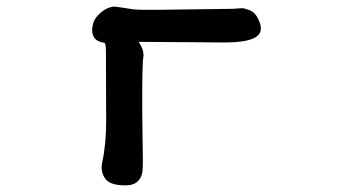

<svg xmlns="http://www.w3.org/2000/svg" viewBox="-20 -496 1040 580"><path d="M413.6 -328.1Q413.6 -324.7 412.6 -320.3Q411.6 -313 411.6 -311.5V-311Q409.7 -274.4 409.7 -231.9V-160.2Q409.7 -122.1 410.6 -80.6Q412.6 -2.9 410.6 19Q408.2 46.4 387.2 58.1Q376.5 64 358.4 64Q311.5 64 297.4 43Q287.1 28.3 287.1 9.8Q287.1 2 288.6 -4.9Q300.8 -60.1 300.8 -132.8Q300.8 -135.7 300.5 -175.8Q300.3 -215.8 300.3 -264.2Q300.3 -330.1 300 -343.5Q299.8 -356.9 298.3 -360.8Q297.4 -366.2 295.9 -366.7Q269.5 -370.1 262.2 -386.7Q258.3 -396 258.3 -404.3Q258.3 -412.6 260.3 -420.4Q262.7 -433.1 270.5 -443.4Q290.5 -468.3 315.4 -474.6Q320.8 -476.1 326.2 -476.1H326.7Q343.8 -474.1 356.7 -471.9Q369.6 -469.7 373 -469.2Q376.5 -468.8 379.6 -468.3Q382.8 -467.8 386 -467.5Q389.2 -467.3 392.6 -467Q396 -466.8 398.9 -466.8Q405.8 -466.3 412.1 -466.3H451.2L672.9 -469.2Q686 -469.2 695.8 -470.2Q705.6 -471.2 713.9 -471.2Q716.8 -471.2 733.4 -465.3Q751 -459.5 761.7 -435.1Q768.1 -420.9 768.1 -409.2Q768.1 -396 755.9 -386.2Q737.3 -372.1 689.9 -368.7Q673.8 -367.7 651.9 -367.7Q629.9 -367.7 599.1 -368.2Q568.4 -368.7 533.7 -368.7Q499 -368.7 464.6 -369.1Q430.2 -369.6 398.9 -369.6Q407.7 -355.5 410.6 -347.2Q413.6 -336.9 413.6 -328.1Z"/></svg>

Font: Bakudai
Style: Medium
Weight: 500
Version: Version 1.48